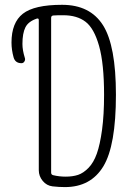

<svg xmlns="http://www.w3.org/2000/svg" viewBox="-20 -760 540 790"><path d="M190.4 -686.5V-49.8Q190.4 -41 199.2 -39.1Q223.6 -33.2 250 -33.2Q279.3 -33.2 301.3 -40.5Q323.2 -47.9 344.2 -69.3Q365.2 -90.8 378.4 -127.9Q391.6 -165 399.9 -226.1Q408.2 -287.1 408.2 -370.1Q408.2 -498 387.7 -570.8Q367.2 -643.6 332 -670.4Q296.9 -697.3 240.2 -697.3Q211.9 -697.3 199.2 -696.3Q190.4 -695.3 190.4 -686.5ZM68.4 -500Q43 -500 36.1 -523.4Q27.3 -554.7 27.3 -585Q27.3 -667 74.2 -703.6Q121.1 -740.2 235.4 -740.2Q350.6 -740.2 403.8 -656.2Q457 -572.3 457 -370.1Q457 -161.1 405.3 -75.7Q353.5 9.8 247.1 9.8Q222.7 9.8 196.3 6.8Q171.9 3.9 155.8 -15.6Q139.6 -35.2 139.6 -59.6V-677.7Q139.6 -685.5 131.8 -683.6Q96.7 -671.9 84.5 -647.5Q72.3 -623 72.3 -579.1Q72.3 -553.7 82 -522.5Q85 -514.6 80.6 -507.3Q76.2 -500 68.4 -500Z"/></svg>

Font: Rounded Mgen+ 1mn light
Style: Regular
Weight: 200
Designer: [Source Han Sans]
Ryoko NISHIZUKA  (kana & ideographs); Paul D. Hunt (Latin, Greek & Cyrillic); Wenlong ZHANG  (bopomofo
Version: Version 1.059.20150602